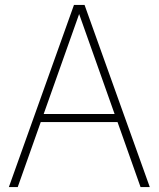

<svg xmlns="http://www.w3.org/2000/svg" viewBox="-20 -760 644 780"><path d="M551 0 457.5 -264H145.5L52 0H16L280.5 -740H323.5L588.5 0ZM157.5 -297H445.5L301.5 -703Z"/></svg>

Font: Encode Sans Semi Condensed Thin
Style: Regular
Weight: 250
Width: 4
Designer: Multiple Designers
Foundry: Impallari Type
Version: Version 2.000